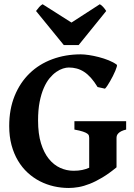

<svg xmlns="http://www.w3.org/2000/svg" viewBox="-20 -892 647 926"><path d="M543 -580.1Q545.4 -578.1 543.2 -570.1Q541 -562 536.1 -550.3Q531.2 -538.6 524.4 -525.1Q517.6 -511.7 510.5 -499.5Q503.4 -487.3 497.1 -477.8Q490.7 -468.3 486.3 -464.4L450.7 -472.2Q434.6 -498.5 418.5 -516.6Q402.3 -534.7 385.3 -545.7Q368.2 -556.6 350.1 -561.5Q332 -566.4 311.5 -566.4Q299.3 -566.4 283.7 -561.5Q268.1 -556.6 251.5 -545.2Q234.9 -533.7 219.2 -514.9Q203.6 -496.1 191.2 -467.5Q178.7 -439 171.1 -400.4Q163.6 -361.8 163.6 -311Q163.6 -246.6 177.7 -200.7Q191.9 -154.8 215.8 -125.5Q239.7 -96.2 270.5 -82.3Q301.3 -68.4 335 -68.4Q358.4 -68.4 376.7 -72.3Q395 -76.2 410.2 -83V-227.1Q410.2 -232.4 408.9 -237.5Q407.7 -242.7 401.1 -247.6Q394.5 -252.4 380.1 -257.3Q365.7 -262.2 338.9 -267.1V-307.6H588.4V-267.1Q574.2 -263.7 565.4 -259.3Q556.6 -254.9 551.3 -249.5Q545.9 -244.1 543.9 -238.5Q542 -232.9 542 -227.1V-85Q505.9 -55.2 473.6 -35.9Q441.4 -16.6 412.8 -5.4Q384.3 5.9 358.9 10.3Q333.5 14.6 311.5 14.6Q275.4 14.6 240 6.6Q204.6 -1.5 172.6 -17.8Q140.6 -34.2 113.5 -59.1Q86.4 -84 66.7 -117.2Q46.9 -150.4 35.6 -192.1Q24.4 -233.9 24.4 -284.2Q24.4 -365.2 50.5 -429.4Q76.7 -493.7 122.8 -538.3Q168.9 -583 232.2 -606.4Q295.4 -629.9 369.6 -629.9Q385.7 -629.9 408.9 -626.5Q432.1 -623 456.5 -616.7Q481 -610.4 504.2 -601.1Q527.3 -591.8 543 -580.1ZM359.4 -674.8H287.6L153.8 -838.9Q160.6 -848.6 168.9 -857.9Q177.2 -867.2 185.5 -871.6L324.7 -783.2L461.4 -871.6Q469.7 -867.2 478 -857.9Q486.3 -848.6 492.2 -838.9Z"/></svg>

Font: Gentium Book Basic
Style: Bold
Weight: 700
Designer: J. Victor Gaultney and Annie Olsen
Foundry: SIL International
Version: Version 1.102; 2013; Maintenance release